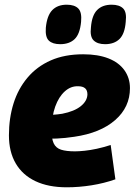

<svg xmlns="http://www.w3.org/2000/svg" viewBox="-20 -787 573 817"><path d="M167 -299Q183 -297 204.5 -298.5Q226 -300 245 -303Q296 -313 323.5 -335Q351 -357 352 -385Q352 -403 342 -411.5Q332 -420 312 -420Q281 -421 255.5 -398Q230 -375 215 -333.5Q200 -292 200 -234Q199 -197 208.5 -177Q218 -157 240 -150Q262 -143 299 -143Q316 -143 340 -145.5Q364 -148 392 -154Q420 -160 451 -170L471 -24Q423 -7 369.5 1.5Q316 10 264 10Q186 10 131 -16Q76 -42 47 -91.5Q18 -141 18 -211Q18 -284 37.5 -346.5Q57 -409 97 -456.5Q137 -504 196 -530Q255 -556 334 -556Q397 -556 441.5 -538.5Q486 -521 509.5 -488Q533 -455 533 -412Q533 -331 470 -276Q407 -221 296 -205Q256 -199 222 -197.5Q188 -196 156 -200ZM427 -599Q395 -599 378.5 -615Q362 -631 367 -671Q371 -722 393.5 -744.5Q416 -767 455 -767Q488 -767 504 -751Q520 -735 515 -694Q511 -643 488.5 -621Q466 -599 427 -599ZM236 -599Q204 -599 188 -614Q172 -629 175 -669Q180 -721 202.5 -744Q225 -767 264 -767Q297 -767 313 -751Q329 -735 325 -694Q320 -642 297.5 -620.5Q275 -599 236 -599Z"/></svg>

Font: Georama ExtraCondensed Thin ExtraBold
Style: Italic
Weight: 800
Italic angle: -9°
Version: Version 1.001